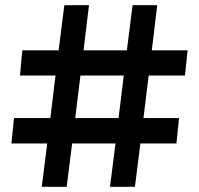

<svg xmlns="http://www.w3.org/2000/svg" viewBox="-20 -720 768 740"><path d="M693 -429H553L533 -265H670L660 -167H521L500 0H404L425 -167H258L237 0H141L162 -167H24L34 -265H174L194 -429H57L66 -526H206L228 -700H323L302 -526H469L491 -700H586L565 -526H703ZM437 -265 457 -429H290L270 -265Z"/></svg>

Font: Montserrat arm Medium
Style: Regular
Weight: 500
Designer: Julieta Ulanovsky
Foundry: Julieta Ulanovsky
Version: Version 6.000;PS 006.000;hotconv 1.0.88;makeotf.lib2.5.64775